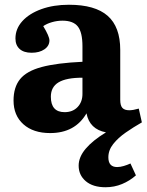

<svg xmlns="http://www.w3.org/2000/svg" viewBox="-20 -546 618 808"><path d="M424 242Q371 242 341 216.5Q311 191 311 151Q311 115 340.5 80Q370 45 426 11Q357 -2 344 -69Q296 14 191 14Q120 14 78.5 -23Q37 -60 37 -123Q37 -179 64.5 -213Q92 -247 155.5 -264Q219 -281 327 -286V-351Q327 -410 307.5 -434.5Q288 -459 243 -459Q220 -459 198 -452.5Q176 -446 162 -436Q188 -393 188 -376Q188 -353 167 -338.5Q146 -324 113 -324Q80 -324 62.5 -340Q45 -356 45 -384Q45 -425 74 -457Q103 -489 154 -507.5Q205 -526 270 -526Q380 -526 433 -479.5Q486 -433 486 -336V-126Q486 -102 495 -92Q504 -82 524 -82Q540 -82 564 -89L577 -31Q542 -11 509.5 11.5Q477 34 456.5 60Q436 86 436 116Q436 157 473 157Q486 157 501 152.5Q516 148 529 142L552 192Q526 215 493.5 228.5Q461 242 424 242ZM252 -74Q286 -74 306.5 -95.5Q327 -117 327 -151V-219Q259 -219 226.5 -199.5Q194 -180 194 -139Q194 -74 252 -74Z"/></svg>

Font: Literata 12pt
Style: Bold
Weight: 700
Designer: Latin by Veronika Burian and Jose Scaglione. Greek by Irene Vlachou. Cyrillic by Vera Evstafieva.
Foundry: TypeTogether
Version: Version 3.002